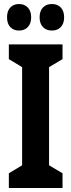

<svg xmlns="http://www.w3.org/2000/svg" viewBox="-20 -1028 355 955"><path d="M291 -93H24V-166L90 -206V-694L24 -734V-807H291V-734L224 -694V-206L291 -166ZM15 -942Q15 -974 31.5 -991Q48 -1008 74 -1008Q102 -1008 118.5 -990.5Q135 -973 135 -942Q135 -911 118.5 -893.5Q102 -876 74 -876Q48 -876 31.5 -893Q15 -910 15 -942ZM177 -942Q177 -974 194 -991Q211 -1008 238 -1008Q266 -1008 282.5 -990.5Q299 -973 299 -942Q299 -911 282.5 -893.5Q266 -876 238 -876Q210 -876 193.5 -893.5Q177 -911 177 -942Z"/></svg>

Font: Noto Sans Kannada UI ExtraCondensed
Style: Bold
Weight: 700
Width: 2
Designer: Jelle Bosma - Monotype Design Team
Foundry: Monotype Imaging Inc.
Version: Version 2.005; ttfautohint (v1.8.4.7-5d5b)